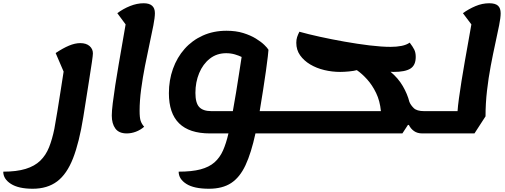

<svg xmlns="http://www.w3.org/2000/svg" viewBox="-148 -795 3102 1180"><path d="M53 365Q-34 365 -81 335Q-128 305 -128 260Q-46 260 9.5 243Q65 226 99.5 192.5Q134 159 153.5 110Q173 61 186 -3Q195 -51 205 -113.5Q215 -176 225 -239.5Q235 -303 243 -355L194 -469Q239 -499 276 -514.5Q313 -530 345 -530Q382 -530 402.5 -512Q423 -494 423 -467Q423 -456 417 -414.5Q411 -373 398 -291Q385 -209 364 -76Q339 80 301 177.5Q263 275 203 320Q143 365 53 365Z M631 25Q583 25 561 -5Q539 -35 539 -85Q539 -112 545 -161Q551 -210 560.5 -271.5Q570 -333 581.5 -399.5Q593 -466 604 -529.5Q615 -593 624 -645L573 -714Q609 -741 651.5 -758Q694 -775 735 -775Q804 -775 804 -714Q804 -688 794.5 -638.5Q785 -589 771 -525Q757 -461 743 -389.5Q729 -318 719.5 -247Q710 -176 710 -114Q710 -71 716.5 -52Q723 -33 738 -16Q715 4 687 14.5Q659 25 631 25Z M1136 365Q1044 365 997 335Q950 305 950 260Q1031 260 1084 246Q1137 232 1170 203Q1203 174 1222.5 130Q1242 86 1256 25H1142Q890 25 890 -222Q890 -302 915 -372Q940 -442 986.5 -494.5Q1033 -547 1098.5 -576.5Q1164 -606 1244 -606Q1302 -606 1347 -592Q1392 -578 1424.5 -558Q1457 -538 1476.5 -519Q1496 -500 1502 -489Q1502 -483 1498 -448Q1494 -413 1486.5 -359.5Q1479 -306 1469 -242Q1459 -178 1448 -112H1588L1566 25H1422Q1396 145 1361 220Q1326 295 1272.5 330Q1219 365 1136 365ZM1151 -112H1283Q1293 -167 1303 -227.5Q1313 -288 1321.5 -344.5Q1330 -401 1337 -445Q1321 -453 1296 -460.5Q1271 -468 1242 -468Q1184 -468 1141.5 -434.5Q1099 -401 1076 -345.5Q1053 -290 1053 -224Q1053 -162 1076.5 -137Q1100 -112 1151 -112ZM1566 25 1589 -112Q1604 -112 1607 -94Q1610 -76 1605 -43Q1599 -12 1590 6.5Q1581 25 1566 25Z M1567 25Q1552 25 1549 6.5Q1546 -12 1551 -44Q1556 -75 1565 -93.5Q1574 -112 1589 -112H2193Q2187 -175 2163.5 -223.5Q2140 -272 2108.5 -307Q2077 -342 2045 -364Q2028 -359 1997.5 -356Q1967 -353 1943 -353Q1893 -353 1845 -364.5Q1797 -376 1758.5 -399Q1720 -422 1696.5 -455Q1673 -488 1673 -532Q1673 -552 1678 -567Q1683 -582 1692 -600Q1745 -585 1818 -569Q1891 -553 1970 -539Q2049 -525 2123 -516Q2197 -507 2253 -507Q2290 -507 2320 -513Q2350 -519 2370 -533Q2389 -508 2398 -490Q2407 -472 2407 -445Q2407 -394 2374.5 -373.5Q2342 -353 2271 -353Q2265 -353 2260.5 -353.5Q2256 -354 2252 -354Q2299 -315 2327.5 -266Q2356 -217 2368 -169Q2376 -149 2395 -130.5Q2414 -112 2458 -112H2531Q2546 -112 2549 -94Q2552 -76 2547 -43Q2542 -12 2533 6.5Q2524 25 2509 25H2447Q2417 25 2396.5 10.5Q2376 -4 2365 -27H2359L2325 25Z M2510 25Q2495 25 2492 6.5Q2489 -12 2494 -44Q2499 -75 2508 -93.5Q2517 -112 2532 -112H2664Q2666 -142 2672.5 -190Q2679 -238 2688.5 -297.5Q2698 -357 2709 -419.5Q2720 -482 2730.5 -540.5Q2741 -599 2749 -645L2697 -714Q2733 -740 2774.5 -757.5Q2816 -775 2859 -775Q2896 -775 2912.5 -760Q2929 -745 2929 -713Q2929 -687 2919.5 -639Q2910 -591 2896 -527.5Q2882 -464 2868 -390Q2854 -316 2845 -237.5Q2836 -159 2836 -80L2768 25Z"/></svg>

Font: Lemonada SemiBold
Style: Regular
Weight: 600
Designer: Mohamed Gaber (Arabic), Eduardo Tunni (Latin)
Foundry: Kief Type Foundry
Version: Version 4.005; ttfautohint (v1.8.3)